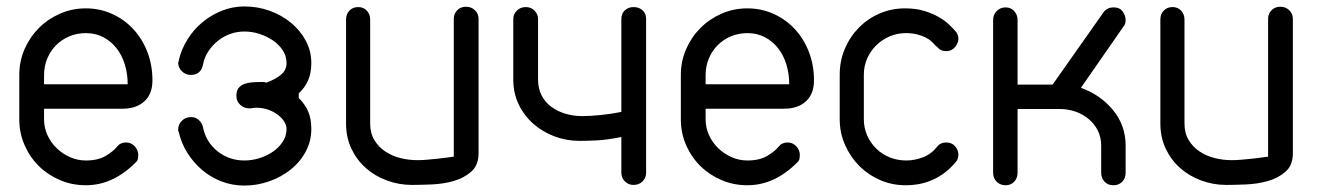

<svg xmlns="http://www.w3.org/2000/svg" viewBox="-20 -576 4108 597"><path d="M117 -314H377Q377 -347 368 -376Q359 -405 342 -426.5Q325 -448 301 -460.5Q277 -473 247 -473Q219 -473 195.5 -463Q172 -453 154.5 -435.5Q137 -418 127 -394Q117 -370 117 -343ZM344 -120Q354 -133 372 -133Q388 -133 399 -121Q410 -109 410 -94Q410 -89 409 -83Q408 -77 403 -72Q332 0 247 0Q204 0 166.5 -16Q129 -32 101 -59.5Q73 -87 56.5 -124.5Q40 -162 40 -205V-343Q40 -386 56.5 -423.5Q73 -461 101 -489Q129 -517 166.5 -533.5Q204 -550 247 -550Q290 -550 328 -533Q366 -516 394 -486Q422 -456 438 -415Q454 -374 454 -326Q454 -284 429 -261Q404 -238 361 -238H117V-205Q117 -179 127.5 -156Q138 -133 156 -115.5Q174 -98 197.5 -87.5Q221 -77 247 -77Q285 -77 309 -91.5Q333 -106 344 -120Z M909 -271Q927 -254 937.5 -231Q948 -208 948 -175Q948 -137 930.5 -104.5Q913 -72 883.5 -48.5Q854 -25 816.5 -12Q779 1 740 1Q702 1 668.5 -12Q635 -25 608.5 -47.5Q582 -70 563 -100Q544 -130 536 -165Q536 -167 535 -167Q534 -167 534 -169V-173Q534 -189 545.5 -200.5Q557 -212 574 -212Q588 -212 598 -203Q608 -194 611 -181Q620 -135 656 -106Q692 -77 740 -77Q764 -77 787.5 -84.5Q811 -92 829.5 -105Q848 -118 859.5 -136Q871 -154 871 -175Q871 -186 864 -197.5Q857 -209 844 -219Q831 -229 814 -235Q797 -241 776 -241Q771 -241 765.5 -240Q760 -239 755 -239Q739 -239 727 -250Q715 -261 715 -278Q715 -294 722 -302.5Q729 -311 740 -315Q751 -319 764 -320Q777 -321 789 -321Q794 -321 798.5 -321Q803 -321 808 -319Q836 -329 853.5 -343.5Q871 -358 871 -380Q871 -401 859.5 -419Q848 -437 829 -450Q810 -463 787 -470.5Q764 -478 740 -478Q717 -478 696 -470.5Q675 -463 657.5 -449Q640 -435 627.5 -416Q615 -397 611 -374Q604 -343 573 -343Q557 -343 545.5 -354.5Q534 -366 534 -381Q534 -383 535 -384Q536 -385 536 -387V-389Q544 -423 563 -453.5Q582 -484 609 -506.5Q636 -529 669.5 -542.5Q703 -556 740 -556Q781 -556 818.5 -542.5Q856 -529 885 -505Q914 -481 931 -449Q948 -417 948 -380Q948 -348 937.5 -325Q927 -302 909 -286Z M1391 -518Q1391 -533 1401.5 -544Q1412 -555 1429 -555Q1446 -555 1457 -544Q1468 -533 1468 -518V-99Q1468 -62 1445 -42Q1422 -22 1390 -13Q1358 -4 1322 -2.5Q1286 -1 1261 -1Q1220 -1 1182.5 -15Q1145 -29 1117 -54Q1089 -79 1072.5 -114Q1056 -149 1056 -192V-515Q1056 -532 1066.5 -543Q1077 -554 1094 -554Q1110 -554 1120.5 -543Q1131 -532 1131 -515V-192Q1131 -162 1144 -140.5Q1157 -119 1178 -105Q1199 -91 1225 -84.5Q1251 -78 1278 -78Q1293 -78 1309 -79.5Q1325 -81 1340.5 -82.5Q1356 -84 1369.5 -86Q1383 -88 1391 -89Z M1989 -39Q1989 -23 1978 -12Q1967 -1 1950 -1Q1934 -1 1923 -12Q1912 -23 1912 -39V-150Q1867 -141 1836 -139.5Q1805 -138 1782 -138Q1741 -138 1704 -152Q1667 -166 1638.5 -191Q1610 -216 1593 -251Q1576 -286 1576 -329V-517Q1576 -532 1587 -543Q1598 -554 1615 -554Q1631 -554 1642 -543Q1653 -532 1653 -517V-329Q1653 -300 1664.5 -278.5Q1676 -257 1695.5 -243Q1715 -229 1739.5 -222Q1764 -215 1790 -215Q1816 -215 1849.5 -218.5Q1883 -222 1912 -228V-517Q1912 -534 1923 -544Q1934 -554 1950 -554Q1967 -554 1978 -544Q1989 -534 1989 -517Z M2174 -314H2434Q2434 -347 2425 -376Q2416 -405 2399 -426.5Q2382 -448 2358 -460.5Q2334 -473 2304 -473Q2276 -473 2252.5 -463Q2229 -453 2211.5 -435.5Q2194 -418 2184 -394Q2174 -370 2174 -343ZM2401 -120Q2411 -133 2429 -133Q2445 -133 2456 -121Q2467 -109 2467 -94Q2467 -89 2466 -83Q2465 -77 2460 -72Q2389 0 2304 0Q2261 0 2223.5 -16Q2186 -32 2158 -59.5Q2130 -87 2113.5 -124.5Q2097 -162 2097 -205V-343Q2097 -386 2113.5 -423.5Q2130 -461 2158 -489Q2186 -517 2223.5 -533.5Q2261 -550 2304 -550Q2347 -550 2385 -533Q2423 -516 2451 -486Q2479 -456 2495 -415Q2511 -374 2511 -326Q2511 -284 2486 -261Q2461 -238 2418 -238H2174V-205Q2174 -179 2184.5 -156Q2195 -133 2213 -115.5Q2231 -98 2254.5 -87.5Q2278 -77 2304 -77Q2342 -77 2366 -91.5Q2390 -106 2401 -120Z M2894 -120Q2904 -133 2922 -133Q2940 -133 2950 -121Q2960 -109 2960 -95Q2960 -80 2950 -70Q2921 -36 2882.5 -18Q2844 0 2796 0Q2754 0 2717 -16Q2680 -32 2652 -60Q2624 -88 2607.5 -125.5Q2591 -163 2591 -205V-344Q2591 -387 2607 -424.5Q2623 -462 2650.5 -490Q2678 -518 2715 -534Q2752 -550 2794 -550Q2828 -550 2854 -542Q2880 -534 2899 -523Q2918 -512 2930.5 -500Q2943 -488 2950 -480Q2960 -470 2960 -455Q2960 -442 2949.5 -429.5Q2939 -417 2922 -417Q2904 -417 2894 -430L2889 -434Q2884 -440 2876.5 -447Q2869 -454 2858 -459.5Q2847 -465 2832 -469Q2817 -473 2796 -473Q2770 -473 2746.5 -463Q2723 -453 2705 -435.5Q2687 -418 2676.5 -394.5Q2666 -371 2666 -344V-205Q2666 -178 2676.5 -154.5Q2687 -131 2705 -113.5Q2723 -96 2747 -86.5Q2771 -77 2798 -77Q2824 -77 2850 -87Q2876 -97 2894 -120Z M3144 -39Q3144 -22 3133.5 -11Q3123 0 3107 0Q3090 0 3079 -11Q3068 -22 3068 -39V-514Q3068 -530 3079 -541.5Q3090 -553 3107 -553Q3123 -553 3133.5 -541.5Q3144 -530 3144 -514V-313H3253L3410 -536Q3421 -553 3443 -553Q3462 -553 3471 -540Q3480 -527 3480 -514Q3480 -500 3473 -493L3341 -303Q3402 -281 3441 -233.5Q3480 -186 3480 -123V-39Q3480 -22 3469.5 -11Q3459 0 3442 0Q3425 0 3414.5 -11Q3404 -22 3404 -39V-123Q3404 -149 3393.5 -170Q3383 -191 3365 -206Q3347 -221 3324 -229Q3301 -237 3276 -237H3144Z M3923 -518Q3923 -533 3933.5 -544Q3944 -555 3961 -555Q3978 -555 3989 -544Q4000 -533 4000 -518V-99Q4000 -62 3977 -42Q3954 -22 3922 -13Q3890 -4 3854 -2.5Q3818 -1 3793 -1Q3752 -1 3714.5 -15Q3677 -29 3649 -54Q3621 -79 3604.5 -114Q3588 -149 3588 -192V-515Q3588 -532 3598.5 -543Q3609 -554 3626 -554Q3642 -554 3652.5 -543Q3663 -532 3663 -515V-192Q3663 -162 3676 -140.5Q3689 -119 3710 -105Q3731 -91 3757 -84.5Q3783 -78 3810 -78Q3825 -78 3841 -79.5Q3857 -81 3872.5 -82.5Q3888 -84 3901.5 -86Q3915 -88 3923 -89Z"/></svg>

Font: VDS Compensated
Style: Light
Weight: 300
Designer: artmaker
Foundry: artmaker
Version: Version 1.000 2012 initial release